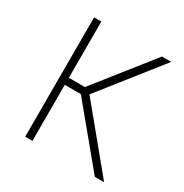

<svg xmlns="http://www.w3.org/2000/svg" viewBox="-130 -634 709 739"><g transform="rotate(30 225.0 -265.0)"><path d="M80.1 -530.3H112.3V-280.3H183.6L381.8 -530.3H422.9L212.9 -264.6L430.7 0H389.6L183.6 -249H112.3V0H80.1Z"/></g></svg>

Font: Pretendard Std Thin
Style: Regular
Weight: 100
Designer: Base glyphs from Inter by Rasmus Andersson; Hangeul glyphs from Noto Sans CJK(Source Han Sans) by Jang Soo-young and Kan
Foundry: Kil Hyung-jin
Version: Version 1.309